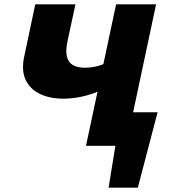

<svg xmlns="http://www.w3.org/2000/svg" viewBox="-20 -678 784 893"><path d="M539 0 572 -156H714L601 0ZM485 195 542 -156H713L621 195ZM380 0 520 -658H706L566 0ZM275 -219Q213 -219 167 -240.5Q121 -262 100 -305Q79 -348 92 -412L144 -658H331L293 -482Q285 -442 291 -415.5Q297 -389 318 -376Q339 -363 375 -363Q393 -363 411.5 -366Q430 -369 447 -374.5Q464 -380 475 -387L527 -309Q492 -277 447 -257Q402 -237 357.5 -228Q313 -219 275 -219Z"/></svg>

Font: Ysabeau Infant Black
Style: Italic
Weight: 900
Italic angle: -12°
Designer: Christian Thalmann (Catharsis Fonts)
Version: Version 2.001;gftools[0.9.30]; featfreeze: ss01,ss02,lnum